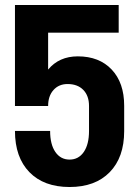

<svg xmlns="http://www.w3.org/2000/svg" viewBox="-20 -735 558 770"><path d="M478 -209Q478 -104 420 -44.5Q362 15 259 15Q156 15 98 -44.5Q40 -104 40 -210H181Q181 -156 202 -125.5Q223 -95 259 -95Q295 -95 316 -125.5Q337 -156 337 -210V-310Q337 -351 314 -374.5Q291 -398 251 -398Q216 -398 194.5 -374Q173 -350 173 -310H40V-715H456V-604H173V-456Q217 -509 292 -509Q378 -509 428 -456Q478 -403 478 -311Z"/></svg>

Font: Akshar SemiBold
Style: Regular
Weight: 600
Designer: Tall Chai
Foundry: Tall Chai
Version: Version 1.000